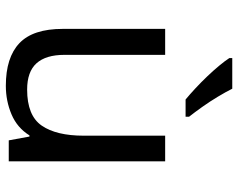

<svg xmlns="http://www.w3.org/2000/svg" viewBox="-99 -707 816 658"><g transform="rotate(90 309.0 -378.0)"><path d="M533 -536V0H461L448 -71H444Q418 -29 372 -9.5Q326 10 274 10Q177 10 128 -36.5Q79 -83 79 -185V-536H168V-191Q168 -127 197 -95Q226 -63 287 -63Q376 -63 410.5 -113Q445 -163 445 -257V-536ZM284 -766Q295 -744 311.5 -716.5Q328 -689 346.5 -663Q365 -637 380 -618V-606H321Q304 -620 283 -639.5Q262 -659 241.5 -680.5Q221 -702 204.5 -722Q188 -742 179 -756V-766Z"/></g></svg>

Font: Noto Sans Kawi
Style: Regular
Weight: 400
Designer: Fadhl Haqq
Version: Version 1.000